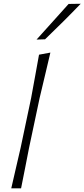

<svg xmlns="http://www.w3.org/2000/svg" viewBox="-20 -1028 460 1048"><path d="M41.5 0Q54.5 -56 66.2 -107.5Q78 -159 92.5 -221L150 -493.5Q161.5 -557 172.5 -616.2Q183.5 -675.5 193 -729.5L255 -741Q240.5 -680 226.2 -619Q212 -558 196.5 -494L138.5 -220.5Q126.5 -159.5 116.5 -108Q106.5 -56.5 95 0ZM179.5 -812Q224 -861.5 267.8 -910Q311.5 -958.5 354.5 -1006.5L420.5 -1007.5Q374.5 -959.5 325.2 -910.5Q276 -861.5 226 -813.5Z"/></svg>

Font: Commissioner Loud ExtraLight
Style: Italic
Weight: 200
Italic angle: -12°
Designer: Kostas Bartsokas
Foundry: Kostas Bartsokas
Version: Version 1.000; ttfautohint (v1.8.3)